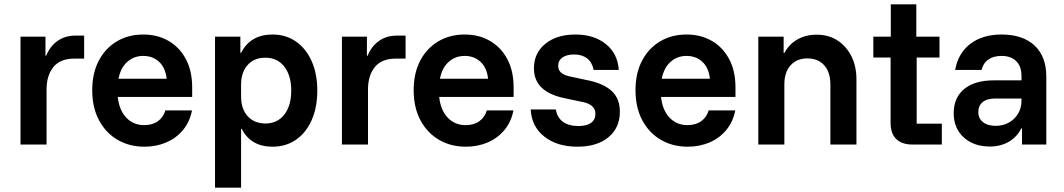

<svg xmlns="http://www.w3.org/2000/svg" viewBox="-20 -670 4933 890"><path d="M75 0V-500H190.8V-411.7H194.2Q210.8 -454.2 245.8 -479.6Q280.8 -505 330 -505H370V-398.3H324.2Q259.2 -398.3 227.5 -359.2Q195.8 -320 195.8 -255V0Z M649.2 10Q579.2 10 524.6 -22.1Q470 -54.2 438.8 -112.9Q407.5 -171.7 407.5 -251.7Q407.5 -330.8 437.9 -388.8Q468.3 -446.7 521.7 -478.3Q575 -510 644.2 -510Q709.2 -510 760 -481.2Q810.8 -452.5 840.8 -397.5Q870.8 -342.5 870.8 -265V-220.8H525.8Q532.5 -159.2 565.4 -124.6Q598.3 -90 648.3 -90Q686.7 -90 712.1 -108.3Q737.5 -126.7 746.7 -158.3H870Q860 -105.8 828.8 -67.9Q797.5 -30 751.2 -10Q705 10 649.2 10ZM529.2 -305H752.5Q746.7 -356.7 717.1 -383.8Q687.5 -410.8 644.2 -410.8Q600.8 -410.8 570 -383.3Q539.2 -355.8 529.2 -305Z M976.7 200V-500H1094.2V-425H1097.5Q1140.8 -510 1243.3 -510Q1305.8 -510 1352.5 -477.1Q1399.2 -444.2 1425 -385.8Q1450.8 -327.5 1450.8 -250Q1450.8 -172.5 1425 -113.8Q1399.2 -55 1352.5 -22.5Q1305.8 10 1243.3 10Q1142.5 10 1100.8 -72.5H1097.5V200ZM1210 -97.5Q1265.8 -97.5 1297.9 -138.8Q1330 -180 1330 -250Q1330 -320 1297.9 -361.2Q1265.8 -402.5 1210 -402.5Q1157.5 -402.5 1127.5 -368.3Q1097.5 -334.2 1097.5 -277.5V-222.5Q1097.5 -165.8 1127.5 -132.1Q1157.5 -98.3 1210 -97.5Z M1565 0V-500H1680.8V-411.7H1684.2Q1700.8 -454.2 1735.8 -479.6Q1770.8 -505 1820 -505H1860V-398.3H1814.2Q1749.2 -398.3 1717.5 -359.2Q1685.8 -320 1685.8 -255V0Z M2139.2 10Q2069.2 10 2014.6 -22.1Q1960 -54.2 1928.8 -112.9Q1897.5 -171.7 1897.5 -251.7Q1897.5 -330.8 1927.9 -388.8Q1958.3 -446.7 2011.7 -478.3Q2065 -510 2134.2 -510Q2199.2 -510 2250 -481.2Q2300.8 -452.5 2330.8 -397.5Q2360.8 -342.5 2360.8 -265V-220.8H2015.8Q2022.5 -159.2 2055.4 -124.6Q2088.3 -90 2138.3 -90Q2176.7 -90 2202.1 -108.3Q2227.5 -126.7 2236.7 -158.3H2360Q2350 -105.8 2318.8 -67.9Q2287.5 -30 2241.2 -10Q2195 10 2139.2 10ZM2019.2 -305H2242.5Q2236.7 -356.7 2207.1 -383.8Q2177.5 -410.8 2134.2 -410.8Q2090.8 -410.8 2060 -383.3Q2029.2 -355.8 2019.2 -305Z M2656.7 10Q2562.5 10 2503.3 -36.7Q2444.2 -83.3 2440 -162.5H2556.7Q2562.5 -125 2589.6 -105.4Q2616.7 -85.8 2661.7 -85.8Q2699.2 -85.8 2719.6 -100.4Q2740 -115 2740 -142.5Q2740 -184.2 2683.3 -196.7L2592.5 -215.8Q2455 -245.8 2455 -353.3Q2455 -424.2 2507.9 -467.1Q2560.8 -510 2647.5 -510Q2733.3 -510 2788.3 -465.8Q2843.3 -421.7 2848.3 -345.8H2731.7Q2725 -380.8 2701.7 -399.2Q2678.3 -417.5 2640.8 -417.5Q2607.5 -417.5 2587.5 -403.8Q2567.5 -390 2567.5 -365Q2567.5 -345 2580.8 -333.3Q2594.2 -321.7 2620.8 -315.8L2714.2 -295.8Q2783.3 -280 2818.3 -245.4Q2853.3 -210.8 2853.3 -152.5Q2853.3 -77.5 2800.4 -33.8Q2747.5 10 2656.7 10Z M3167.5 10Q3097.5 10 3042.9 -22.1Q2988.3 -54.2 2957.1 -112.9Q2925.8 -171.7 2925.8 -251.7Q2925.8 -330.8 2956.2 -388.8Q2986.7 -446.7 3040 -478.3Q3093.3 -510 3162.5 -510Q3227.5 -510 3278.3 -481.2Q3329.2 -452.5 3359.2 -397.5Q3389.2 -342.5 3389.2 -265V-220.8H3044.2Q3050.8 -159.2 3083.8 -124.6Q3116.7 -90 3166.7 -90Q3205 -90 3230.4 -108.3Q3255.8 -126.7 3265 -158.3H3388.3Q3378.3 -105.8 3347.1 -67.9Q3315.8 -30 3269.6 -10Q3223.3 10 3167.5 10ZM3047.5 -305H3270.8Q3265 -356.7 3235.4 -383.8Q3205.8 -410.8 3162.5 -410.8Q3119.2 -410.8 3088.3 -383.3Q3057.5 -355.8 3047.5 -305Z M3495 0V-500H3612.5V-424.2H3615.8Q3637.5 -465 3676.2 -487.1Q3715 -509.2 3765.8 -509.2Q3820.8 -509.2 3862.1 -482.5Q3903.3 -455.8 3926.7 -409.2Q3950 -362.5 3950 -301.7V0H3829.2V-278.3Q3829.2 -335 3800.8 -367.1Q3772.5 -399.2 3722.5 -399.2Q3673.3 -399.2 3644.6 -367.1Q3615.8 -335 3615.8 -278.3V0Z M4209.2 0Q4161.7 0 4135 -25Q4108.3 -50 4108.3 -100.8V-403.3H4028.3V-500H4109.2V-650H4227.5V-500H4335V-403.3H4229.2V-96.7H4345.8V0Z M4569.2 9.2Q4493.3 9.2 4447.1 -33.3Q4400.8 -75.8 4400.8 -145Q4400.8 -217.5 4449.6 -257.5Q4498.3 -297.5 4586.7 -297.5H4715V-319.2Q4715 -362.5 4690.4 -386.7Q4665.8 -410.8 4622.5 -410.8Q4585.8 -410.8 4561.7 -394.2Q4537.5 -377.5 4530 -345.8H4407.5Q4421.7 -424.2 4478.3 -467.1Q4535 -510 4622.5 -510Q4720.8 -510 4775.4 -459.2Q4830 -408.3 4830 -315.8V0H4717.5V-75H4714.2Q4694.2 -35 4656.2 -12.9Q4618.3 9.2 4569.2 9.2ZM4595 -86.7Q4629.2 -86.7 4656.2 -101.7Q4683.3 -116.7 4699.2 -142.9Q4715 -169.2 4715 -202.5V-213.3H4592.5Q4555 -213.3 4535 -196.7Q4515 -180 4515 -150.8Q4515 -120.8 4536.7 -103.8Q4558.3 -86.7 4595 -86.7Z"/></svg>

Font: Funnel Sans SemiBold
Style: Regular
Weight: 600
Designer: NORD ID, Kristian Moeller
Foundry: Dicotype
Version: Version 1.000